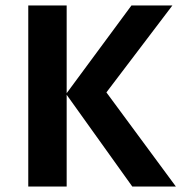

<svg xmlns="http://www.w3.org/2000/svg" viewBox="-20 -683 664 703"><path d="M624 0H464.4L224.1 -335.9V0H83.5V-663.1H224.1V-341.8L461.4 -663.1H611.3L369.6 -344.7Z"/></svg>

Font: Bpm'online Open Sans
Style: Bold
Weight: 700
Foundry: Ascender Corporation
Version: Version 1.10